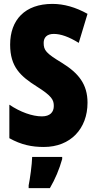

<svg xmlns="http://www.w3.org/2000/svg" viewBox="-20 -744 494 985"><path d="M429 -217C429 -312 383 -369 297 -422C216 -471 204 -486 204 -524C204 -550 219 -570 256 -570C292 -570 334 -555 384 -524L429 -673C368 -707 308 -724 249 -724C108 -724 32 -642 32 -515C32 -401 85 -353 169 -300C247 -251 256 -231 256 -200C256 -169 237 -147 195 -147C146 -147 84 -169 28 -207V-35C89 -1 143 10 205 10C342 10 429 -84 429 -217ZM299 72V61H145C144 101 134 173 127 207V221H236C263 175 284 125 299 72Z"/></svg>

Font: Noto Sans Armenian ExtraCondensed Black
Style: Regular
Weight: 900
Width: 2
Designer: Monotype Design Team
Foundry: Monotype Imaging Inc.
Version: Version 2.008